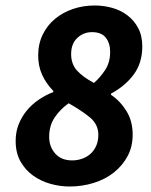

<svg xmlns="http://www.w3.org/2000/svg" viewBox="-20 -667 549 699"><path d="M233 12Q199 12 164.5 2.5Q130 -7 101.5 -27Q73 -47 55 -78.5Q37 -110 37 -154Q37 -187 48 -214.5Q59 -242 77.5 -264.5Q96 -287 121 -304Q146 -321 174 -332V-336Q147 -364 133 -395.5Q119 -427 119 -465Q119 -507 135.5 -541Q152 -575 180.5 -598.5Q209 -622 246 -634.5Q283 -647 325 -647Q357 -647 388 -638.5Q419 -630 443.5 -611.5Q468 -593 483 -565Q498 -537 498 -498Q498 -438 467 -396Q436 -354 384 -326V-322Q418 -299 440.5 -262.5Q463 -226 463 -177Q463 -133 444.5 -98.5Q426 -64 394.5 -39Q363 -14 321 -1Q279 12 233 12ZM322 -365Q345 -385 363 -412.5Q381 -440 381 -478Q381 -510 365 -530Q349 -550 315 -550Q284 -550 261.5 -529Q239 -508 239 -470Q239 -434 260 -410.5Q281 -387 322 -365ZM243 -83Q261 -83 278.5 -89Q296 -95 309 -106.5Q322 -118 330 -135.5Q338 -153 338 -176Q338 -214 308 -239Q278 -264 230 -291Q200 -270 179.5 -240Q159 -210 159 -169Q159 -133 181 -108Q203 -83 243 -83Z"/></svg>

Font: TypoPRO Source Sans Pro
Style: Bold Italic
Weight: 700
Italic angle: -11°
Designer: Paul D. Hunt
Foundry: Adobe Systems Incorporated
Version: Version 1.075;PS 2.000;hotconv 1.0.86;makeotf.lib2.5.63406